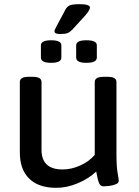

<svg xmlns="http://www.w3.org/2000/svg" viewBox="-20 -893 665 920"><path d="M249 7Q165 7 120 -37Q75 -81 75 -163V-500Q75 -512 85 -518.5Q95 -525 120 -525H134Q159 -525 169 -518.5Q179 -512 179 -500V-175Q179 -81 280 -81Q322 -81 364.5 -100Q407 -119 434 -151V-500Q434 -512 444 -518.5Q454 -525 479 -525H493Q518 -525 528 -518.5Q538 -512 538 -500V-158Q538 -94 543.5 -64.5Q549 -35 549 -26Q549 -16 534.5 -10Q520 -4 502.5 -2Q485 0 476 0Q461 0 454.5 -16Q448 -32 441 -71Q405 -37 353 -15Q301 7 249 7ZM394 -592Q345 -592 345 -617V-676Q345 -700 394 -700Q444 -700 444 -676V-617Q444 -592 394 -592ZM225 -592Q176 -592 176 -617V-676Q176 -700 225 -700Q274 -700 274 -676V-617Q274 -592 225 -592ZM268 -730Q241 -730 241 -743Q241 -748 244.5 -754.5Q248 -761 253 -771L293 -846Q300 -860 312.5 -866.5Q325 -873 361 -873Q411 -873 411 -857Q411 -844 386 -816L331 -756Q316 -739 303.5 -734.5Q291 -730 268 -730Z"/></svg>

Font: Asap Semi Expanded Medium
Style: Regular
Weight: 500
Width: 6
Designer: Pablo Cosgaya
Foundry: Omnibus-Type
Version: Version 3.001; ttfautohint (v1.8.4.7-5d5b)